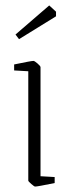

<svg xmlns="http://www.w3.org/2000/svg" viewBox="-20 -676 256 706"><path d="M84 -12V-414L32 -417V-439Q94 -452 103 -452Q107 -452 118 -442.5Q129 -433 129 -429V-28L181 -25V-3Q118 10 109 10Q106 10 95 0.5Q84 -9 84 -12ZM37 -549 161 -656 186 -633V-616L50 -532Z"/></svg>

Font: Grenze ExtraLight
Style: Regular
Weight: 275
Designer: Renata Polastri
Foundry: Omnibus-Type
Version: Version 1.002; ttfautohint (v1.8)